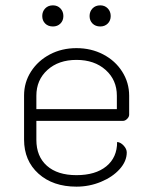

<svg xmlns="http://www.w3.org/2000/svg" viewBox="-20 -689 558 718"><path d="M70 -167V-332Q70 -381 96 -421.5Q122 -462 166.5 -485.5Q211 -509 266 -509Q321 -509 366 -485.5Q411 -462 437 -421Q463 -380 463 -331V-260Q463 -252 455.5 -244.5Q448 -237 440 -237H116V-166Q116 -104 155.5 -69Q195 -34 266 -34Q337 -34 377.5 -67Q418 -100 418 -158Q431 -157 442.5 -144.5Q454 -132 454 -119Q454 -86 427.5 -56.5Q401 -27 357.5 -9Q314 9 266 9Q178 9 124 -39.5Q70 -88 70 -167ZM417 -281V-331Q417 -390 375 -427.5Q333 -465 266 -465Q199 -465 157.5 -427.5Q116 -390 116 -331V-281ZM138 -629Q138 -646 149 -657.5Q160 -669 178 -669Q195 -669 206 -657.5Q217 -646 217 -629Q217 -612 206 -601Q195 -590 178 -590Q160 -590 149 -601Q138 -612 138 -629ZM315 -629Q315 -646 326 -657.5Q337 -669 355 -669Q372 -669 383 -657.5Q394 -646 394 -629Q394 -612 383 -601Q372 -590 355 -590Q337 -590 326 -601Q315 -612 315 -629Z"/></svg>

Font: K2D Thin
Style: Regular
Weight: 100
Designer: Katatrad Aksorn Co.,Ltd.
Foundry: Cadson Demak Co.,Ltd.
Version: Version 1.000; ttfautohint (v1.6)